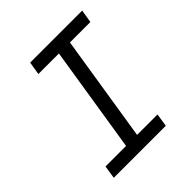

<svg xmlns="http://www.w3.org/2000/svg" viewBox="-199 -864 997 997"><g transform="rotate(-45 300.0 -365.0)"><path d="M65 0H447L458 -72H308L401 -658H551L563 -730H181L169 -658H320L227 -72H76Z"/></g></svg>

Font: JetBrains Mono Light
Style: Italic
Weight: 336
Italic angle: -9°
Monospace: yes
Designer: Philipp Nurullin, Konstantin Bulenkov
Foundry: JetBrains
Version: Version 2.305